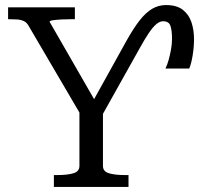

<svg xmlns="http://www.w3.org/2000/svg" viewBox="-20 -739 787 759"><path d="M479 -576Q508 -628 532.5 -659Q557 -690 582 -704.5Q607 -719 636 -719Q679 -719 703 -700Q727 -681 737 -650.5Q747 -620 747 -584Q747 -553 741.5 -519.5Q736 -486 728 -468H634Q641 -482 646.5 -501.5Q652 -521 656 -543Q660 -565 660 -585Q660 -620 653.5 -637.5Q647 -655 625 -655Q612 -655 598.5 -644Q585 -633 569 -609.5Q553 -586 532 -548L387 -289V-83Q387 -61 411 -54Q435 -47 472 -47H488V0H193V-47H209Q246 -47 270 -54Q294 -61 294 -83V-294L93 -637Q86 -650 74.5 -655.5Q63 -661 48.5 -662Q34 -663 17 -663H12V-710H276V-663H259Q241 -663 222 -662Q203 -661 189.5 -659Q176 -657 176 -653L352 -347Z"/></svg>

Font: Roboto Serif 20pt
Style: Regular
Weight: 400
Designer: Greg Gazdowicz
Foundry: Commercial Type
Version: Version 1.008